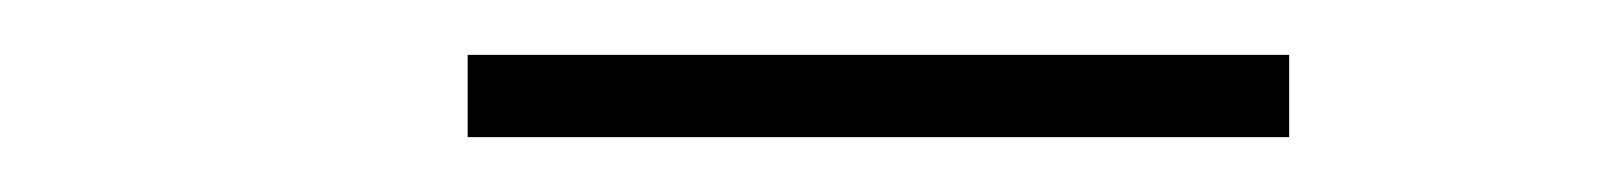

<svg xmlns="http://www.w3.org/2000/svg" viewBox="-20 -747 590 70"><path d="M150.5 -697V-727H450V-697Z"/></svg>

Font: Encode Sans SemiExpanded SemiExpanded Thin
Style: Regular
Weight: 100
Width: 6
Designer: Multiple Designers
Foundry: Impallari Type
Version: Version 3.000; ttfautohint (v1.8.3) -l 8 -r 50 -G 200 -x 14 